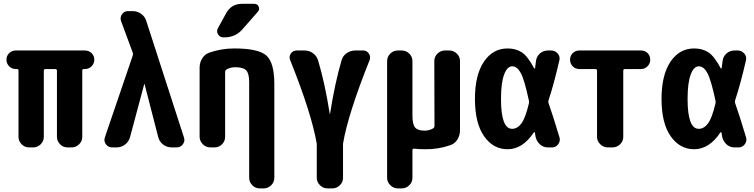

<svg xmlns="http://www.w3.org/2000/svg" viewBox="-20 -790 4040 1029"><path d="M434.6 -519.5Q456.1 -519.5 470.7 -505.4Q485.4 -491.2 485.4 -470.2Q485.4 -449.2 470.7 -434.6Q456.1 -419.9 434.6 -419.9H428.7Q420.9 -419.9 420.9 -412.1V-56.6Q420.9 -33.2 403.8 -16.6Q386.7 0 364.3 0H341.8Q318.4 0 301.8 -17.1Q285.2 -34.2 285.2 -56.6V-411.1Q285.2 -419.9 276.4 -419.9H223.6Q214.8 -419.9 214.8 -411.1V-56.6Q214.8 -33.2 197.8 -16.6Q180.7 0 158.2 0H135.7Q112.3 0 95.7 -17.1Q79.1 -34.2 79.1 -56.6V-412.1Q79.1 -419.9 71.3 -419.9H65.4Q43.9 -419.9 29.3 -434.6Q14.6 -449.2 14.6 -470.2Q14.6 -491.2 29.3 -505.4Q43.9 -519.5 65.4 -519.5Z M764.6 -675.8 965.8 -53.7Q972.7 -34.2 960.4 -17.1Q948.2 0 926.8 0H899.4Q874 0 854 -15.6Q834 -31.2 828.1 -54.7L754.9 -338.9Q754.9 -339.8 753.9 -339.8Q752.9 -339.8 752.9 -338.9L676.8 -54.7Q669.9 -30.3 649.9 -15.1Q629.9 0 605.5 0H581.1Q559.6 0 547.4 -17.1Q535.2 -34.2 542 -53.7L691.4 -492.2Q694.3 -500 691.4 -507.8L628.9 -676.8Q622.1 -695.3 633.3 -712.9Q644.5 -730.5 666 -730.5H690.4Q716.8 -730.5 737.3 -715.3Q757.8 -700.2 764.6 -675.8Z M1235.4 -530.3Q1365.2 -530.3 1407.7 -492.2Q1450.2 -454.1 1450.2 -339.8V163.1Q1450.2 186.5 1433.1 203.1Q1416 219.7 1392.6 219.7H1372.1Q1348.6 219.7 1332 202.6Q1315.4 185.5 1315.4 163.1V-349.6Q1315.4 -395.5 1299.8 -412.6Q1284.2 -429.7 1240.2 -429.7Q1214.8 -429.7 1194.3 -418Q1187.5 -414.1 1186.5 -404.3V-56.6Q1186.5 -33.2 1169.9 -16.6Q1153.3 0 1129.9 0H1107.4Q1084 0 1066.9 -17.1Q1049.8 -34.2 1049.8 -56.6V-427.7Q1049.8 -455.1 1064 -477.5Q1078.1 -500 1101.6 -507.8Q1166 -530.3 1235.4 -530.3ZM1277.3 -769.5H1342.8Q1359.4 -769.5 1366.2 -754.9Q1373 -740.2 1362.3 -727.5L1278.3 -631.8Q1241.2 -589.8 1182.6 -589.8H1176.8Q1158.2 -589.8 1148.4 -606.4Q1138.7 -623 1148.4 -639.6L1192.4 -719.7Q1219.7 -769.5 1277.3 -769.5Z M1925.8 -519.5Q1945.3 -519.5 1956.5 -503.4Q1967.8 -487.3 1960.9 -467.8Q1904.3 -327.1 1867.7 -212.4Q1831.1 -97.7 1818.4 -19.5V163.1Q1818.4 186.5 1801.3 203.1Q1784.2 219.7 1760.7 219.7H1735.4Q1711.9 219.7 1694.8 202.6Q1677.7 185.5 1677.7 163.1V-19.5Q1649.4 -183.6 1535.2 -467.8Q1527.3 -486.3 1538.6 -502.9Q1549.8 -519.5 1570.3 -519.5H1611.3Q1636.7 -519.5 1656.7 -505.4Q1676.8 -491.2 1684.6 -466.8Q1721.7 -342.8 1747.1 -180.7Q1747.1 -179.7 1748 -179.7Q1749 -179.7 1749 -180.7Q1774.4 -342.8 1810.5 -466.8Q1817.4 -491.2 1838.4 -505.4Q1859.4 -519.5 1884.8 -519.5Z M2387.7 -519.5Q2411.1 -519.5 2428.2 -502.9Q2445.3 -486.3 2445.3 -462.9V-91.8Q2445.3 -64.5 2431.2 -42Q2417 -19.5 2392.6 -11.7Q2328.1 10.7 2259.8 9.8Q2225.6 9.8 2198.2 6.8Q2190.4 6.8 2190.4 14.6V163.1Q2190.4 186.5 2173.3 203.1Q2156.2 219.7 2132.8 219.7H2112.3Q2088.9 219.7 2071.8 202.6Q2054.7 185.5 2054.7 163.1V-462.9Q2054.7 -486.3 2071.8 -502.9Q2088.9 -519.5 2112.3 -519.5H2132.8Q2156.2 -519.5 2173.3 -502.9Q2190.4 -486.3 2190.4 -462.9V-169.9Q2190.4 -124 2204.6 -106.9Q2218.8 -89.8 2254.9 -89.8Q2280.3 -89.8 2300.8 -101.6Q2308.6 -106.4 2308.6 -116.2L2307.6 -462.9Q2307.6 -486.3 2324.7 -502.9Q2341.8 -519.5 2365.2 -519.5Z M2814.5 -235.4Q2816.4 -243.2 2814.5 -251Q2791 -361.3 2771.5 -397.9Q2752 -434.6 2725.1 -434.6Q2698.2 -434.6 2681.6 -390.1Q2665 -345.7 2665 -259.8Q2665 -99.6 2724.6 -99.6Q2752.9 -99.6 2774.4 -128.4Q2795.9 -157.2 2814.5 -235.4ZM2919.9 -237.3Q2942.4 -173.8 2978.5 -53.7Q2984.4 -34.2 2971.7 -17.1Q2959 0 2938.5 0H2917Q2891.6 0 2874 -16.1Q2856.4 -32.2 2850.6 -55.7Q2849.6 -59.6 2848.6 -67.4Q2847.7 -75.2 2846.7 -79.1Q2846.7 -81.1 2844.2 -81.5Q2841.8 -82 2840.8 -80.1Q2781.2 9.8 2700.2 9.8Q2623 9.8 2574.2 -60.1Q2525.4 -129.9 2525.4 -259.8Q2525.4 -387.7 2573.2 -459Q2621.1 -530.3 2700.2 -530.3Q2745.1 -530.3 2776.9 -509.3Q2808.6 -488.3 2842.8 -423.8Q2843.8 -422.9 2845.7 -422.9Q2847.7 -422.9 2847.7 -424.8Q2848.6 -430.7 2850.1 -443.8Q2851.6 -457 2852.5 -462.9Q2855.5 -487.3 2873.5 -503.4Q2891.6 -519.5 2917 -519.5H2932.6Q2955.1 -519.5 2969.2 -502.9Q2983.4 -486.3 2977.5 -464.8Q2948.2 -337.9 2919.9 -252.9Q2917 -245.1 2919.9 -237.3Z M3415 -519.5Q3436.5 -519.5 3450.7 -505.4Q3464.8 -491.2 3464.8 -470.2Q3464.8 -449.2 3450.2 -434.6Q3435.5 -419.9 3415 -419.9H3329.1Q3320.3 -419.9 3320.3 -411.1V-56.6Q3320.3 -33.2 3303.2 -16.6Q3286.1 0 3262.7 0H3237.3Q3213.9 0 3196.8 -17.1Q3179.7 -34.2 3179.7 -56.6V-411.1Q3179.7 -419.9 3170.9 -419.9H3085Q3063.5 -419.9 3049.3 -434.6Q3035.2 -449.2 3035.2 -470.2Q3035.2 -491.2 3049.8 -505.4Q3064.5 -519.5 3085 -519.5Z M3814.5 -235.4Q3816.4 -243.2 3814.5 -251Q3791 -361.3 3771.5 -397.9Q3752 -434.6 3725.1 -434.6Q3698.2 -434.6 3681.6 -390.1Q3665 -345.7 3665 -259.8Q3665 -99.6 3724.6 -99.6Q3752.9 -99.6 3774.4 -128.4Q3795.9 -157.2 3814.5 -235.4ZM3919.9 -237.3Q3942.4 -173.8 3978.5 -53.7Q3984.4 -34.2 3971.7 -17.1Q3959 0 3938.5 0H3917Q3891.6 0 3874 -16.1Q3856.4 -32.2 3850.6 -55.7Q3849.6 -59.6 3848.6 -67.4Q3847.7 -75.2 3846.7 -79.1Q3846.7 -81.1 3844.2 -81.5Q3841.8 -82 3840.8 -80.1Q3781.2 9.8 3700.2 9.8Q3623 9.8 3574.2 -60.1Q3525.4 -129.9 3525.4 -259.8Q3525.4 -387.7 3573.2 -459Q3621.1 -530.3 3700.2 -530.3Q3745.1 -530.3 3776.9 -509.3Q3808.6 -488.3 3842.8 -423.8Q3843.8 -422.9 3845.7 -422.9Q3847.7 -422.9 3847.7 -424.8Q3848.6 -430.7 3850.1 -443.8Q3851.6 -457 3852.5 -462.9Q3855.5 -487.3 3873.5 -503.4Q3891.6 -519.5 3917 -519.5H3932.6Q3955.1 -519.5 3969.2 -502.9Q3983.4 -486.3 3977.5 -464.8Q3948.2 -337.9 3919.9 -252.9Q3917 -245.1 3919.9 -237.3Z"/></svg>

Font: Rounded Mgen+ 1mn bold
Style: Bold
Weight: 700
Designer: [Source Han Sans]
Ryoko NISHIZUKA  (kana & ideographs); Paul D. Hunt (Latin, Greek & Cyrillic); Wenlong ZHANG  (bopomofo
Version: Version 1.059.20150602